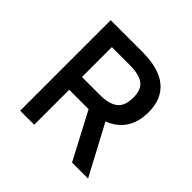

<svg xmlns="http://www.w3.org/2000/svg" viewBox="-172 -870 1044 1044"><g transform="rotate(45 350.0 -348.0)"><path d="M514 0 372 -269H370H223V0H115V-696H358Q487 -696 551 -642.5Q615 -589 615 -488Q615 -414 582 -362.5Q549 -311 484 -287L637 0ZM359 -367Q431 -367 465.5 -394Q500 -421 500 -486Q500 -547 466 -572Q432 -597 358 -597H223V-367Z"/></g></svg>

Font: Amiko SemiBold
Style: Regular
Weight: 600
Designer: Pablo Impallari, Rodrigo Fuenzalida, Andres Torresi
Foundry: Impallari Type
Version: Version 1.001; ttfautohint (v1.3)